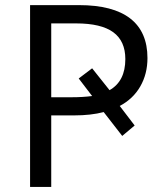

<svg xmlns="http://www.w3.org/2000/svg" viewBox="-20 -734 651 754"><path d="M559.1 -505.9Q559.1 -443.8 531 -394.8Q502.9 -345.7 450.2 -317.9L508.8 -241.2L460 -200.2L387.2 -293.9Q337.4 -280.8 271 -280.8H181.2V0H98.1V-713.9H290Q423.8 -713.9 491.5 -661.4Q559.1 -608.9 559.1 -505.9ZM181.2 -352.1H262.2Q304.7 -352.1 341.8 -356.9L289.1 -425.8L341.8 -465.8L410.2 -379.9Q472.2 -415 472.2 -502Q472.2 -572.8 424.8 -607.4Q377.4 -642.1 278.8 -642.1H181.2Z"/></svg>

Font: HunimalSansv1.5
Style: Regular
Weight: 400
Foundry: Ascender Corporation
Version: Version 1.10